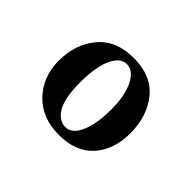

<svg xmlns="http://www.w3.org/2000/svg" viewBox="-76 -644 498 498"><g transform="rotate(45 172.5 -395.5)"><path d="M40 -392.1Q40 -452.6 74.2 -493.7Q108.4 -534.7 172.9 -534.7Q237.8 -534.7 271.2 -493.7Q304.7 -452.6 304.7 -390.6Q304.7 -329.6 271.5 -292.7Q238.3 -255.9 176.3 -255.9Q114.3 -255.9 77.1 -294.7Q40 -333.5 40 -392.1ZM226.1 -398.9Q226.1 -449.2 210.7 -480Q195.3 -510.7 171.4 -510.7Q147.9 -510.7 133.5 -479.5Q119.1 -448.2 119.1 -390.6Q119.1 -335 134.3 -308.6Q149.4 -282.2 173.8 -282.2Q198.2 -282.2 212.2 -314.5Q226.1 -346.7 226.1 -398.9Z"/></g></svg>

Font: Elstob 10pt
Style: Regular
Weight: 400
Designer: Peter S. Baker
Version: Version 1.015